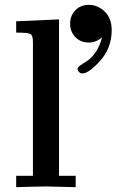

<svg xmlns="http://www.w3.org/2000/svg" viewBox="-20 -774 542 794"><path d="M46.9 0V-46.9H116.2V-600.1Q116.2 -627.9 105.7 -633.5Q95.2 -639.2 46.9 -639.2V-686L224.1 -693.8V-46.9H293V0Q190.9 -2.9 169.9 -2.9Q143.1 -2.9 46.9 0ZM347.2 -753.9Q384.3 -753.9 413.1 -726.1Q441.9 -698.2 441.9 -649.9Q441.9 -575.7 394.5 -522.9Q347.2 -470.2 319.8 -470.2Q313 -470.2 306.9 -476.1Q300.8 -481.9 300.8 -489Q300.8 -496.1 313.5 -504.6Q326.2 -513.2 342 -523.2Q357.9 -533.2 375.5 -558.6Q393.1 -584 401.9 -619.1Q376 -598.1 348.1 -598.1Q313 -598.1 291.5 -620.6Q270 -643.1 270 -676Q270 -709 291.5 -731.4Q313 -753.9 347.2 -753.9Z"/></svg>

Font: CMU Serif
Style: Bold
Weight: 700
Version: Version 0.7.0